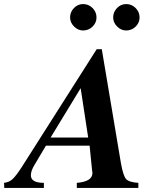

<svg xmlns="http://www.w3.org/2000/svg" viewBox="-88 -925 775 945"><path d="M593 0H290V-25Q367 -31 367 -74Q367 -77 365 -89L353 -208H138L81 -112Q64 -84 64 -62Q64 -25 128 -25V0H-67L-68 -25Q-42 -28 -25 -44.5Q-8 -61 18 -101L388 -683H413L507 -123Q518 -61 532 -44.5Q546 -28 593 -25ZM346 -248 309 -491 161 -248ZM599 -839Q599 -813 579.5 -794Q560 -775 533 -775Q508 -775 488.5 -794.5Q469 -814 469 -839Q469 -866 488 -885.5Q507 -905 533 -905Q560 -905 579.5 -885.5Q599 -866 599 -839ZM387 -839Q387 -813 367.5 -794Q348 -775 321 -775Q296 -775 276.5 -794.5Q257 -814 257 -839Q257 -866 276 -885.5Q295 -905 321 -905Q348 -905 367.5 -885.5Q387 -866 387 -839Z"/></svg>

Font: STIX MathJax Latin
Style: Bold Italic
Weight: 700
Italic angle: -16.33°
Designer: MicroPress Inc., with final additions and corrections provided by Coen Hoffman, Elsevier (retired)
Version: Version 1.1.1